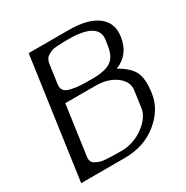

<svg xmlns="http://www.w3.org/2000/svg" viewBox="-170 -894 1006 1037"><g transform="rotate(-30 333.0 -375.0)"><path d="M538.1 -573.2 543 -604.5Q557.6 -708 370.1 -708Q343.8 -708 330.6 -707.5Q317.4 -707 296.4 -705.6Q275.4 -704.1 264.6 -699.7Q253.9 -695.3 241.7 -688Q229.5 -680.7 223.1 -668.5Q216.8 -656.2 214.8 -639.6L199.2 -528.3Q195.3 -502.9 206.5 -488.3Q217.8 -473.6 247.6 -467.3Q277.3 -460.9 302.2 -459.5Q327.1 -458 377 -458Q456.1 -458 492.7 -482.9Q529.3 -507.8 538.1 -573.2ZM140.6 -110.4Q137.7 -93.8 142.1 -81.5Q146.5 -69.3 160.2 -62Q173.8 -54.7 186.5 -50.3Q199.2 -45.9 225.1 -44.4Q251 -43 267.6 -42.5Q284.2 -42 318.4 -42Q393.6 -42 456.1 -87.9Q518.6 -133.8 526.4 -187.5L541 -292Q547.9 -343.8 498 -380.4Q448.2 -417 371.1 -417H183.6ZM397.5 -750Q516.6 -750 575.7 -704.6Q634.8 -659.2 623 -580.1V-579.1Q608.4 -474.6 517.6 -439.5Q586.9 -400.4 606.9 -356.4Q627 -312.5 615.2 -229.5Q602.5 -136.7 519 -68.4Q435.5 0 312.5 0H42L147.5 -750ZM147.5 -750Z"/></g></svg>

Font: okolaks
Style: RegularItalic
Weight: 500
Italic angle: -8°
Version: Version 000.6.0